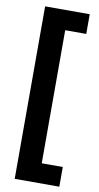

<svg xmlns="http://www.w3.org/2000/svg" viewBox="-98 -771 503 979"><g transform="rotate(10 153.0 -281.5)"><path d="M284 165V63H175V-626H284V-728H53V165Z"/></g></svg>

Font: Noto Sans Ethiopic ExtraCondensed
Style: Bold
Weight: 700
Width: 2
Designer: Monotype Design Team
Foundry: Monotype Imaging Inc.
Version: Version 2.102